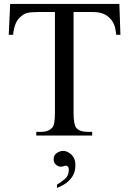

<svg xmlns="http://www.w3.org/2000/svg" viewBox="-20 -682 649 966"><path d="M585.9 -506.8H564.9Q561 -543 553.2 -560.3Q545.4 -577.6 534.2 -588.9Q518.6 -605.5 497.8 -613.5Q477.1 -621.6 443.8 -621.6H350.1V-115.7Q350.1 -55.7 363.8 -38.6Q380.9 -18.6 420.4 -18.6H443.8V0H162.6V-18.6H186.5Q227.5 -18.6 246.1 -43.9Q251 -51.8 253.7 -69.1Q256.3 -86.4 256.3 -115.7V-621.6H177.2Q137.7 -621.6 119.4 -617.4Q101.1 -613.3 87.4 -600.6Q51.8 -574.2 45.9 -506.8H23.9L31.2 -662.1H580.6ZM359.4 147.9Q359.4 185.5 341.8 209.5Q324.2 233.4 302.2 246.1Q280.3 258.8 266.6 263.7V247.1Q285.2 236.3 305.7 219.2Q326.2 202.1 326.2 173.3Q326.2 159.7 320.8 155.5Q315.4 151.4 312.5 151.4Q308.1 151.4 300.3 154.1Q292.5 156.7 285.6 156.7Q273.4 156.7 261.7 146.7Q250 136.7 250 118.7Q250 97.7 266.4 87.4Q282.7 77.1 296.9 77.1Q318.8 77.1 339.1 95.9Q359.4 114.7 359.4 147.9Z"/></svg>

Font: BabelStone Roman
Style: Regular
Weight: 400
Designer: Walt Agee, Victor Gaultney, Peter Martin, Debbi Hosken, Becca Hirsbrunner (SIL); Andrew West (BabelStone)
Foundry: BabelStone
Version: Version 16.000